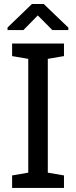

<svg xmlns="http://www.w3.org/2000/svg" viewBox="-20 -925 374 945"><path d="M39.6 0V-61.5L119.1 -75.2V-635.3L39.6 -648.9V-710.9H294.9V-648.9L215.3 -635.3V-75.2L294.9 -61.5V0ZM17.1 -776.9V-789.6L137.2 -905.3H195.3L316.4 -789.1V-776.9H237.8L166 -849.1L95.2 -776.9Z"/></svg>

Font: Roboto Slab
Style: Regular
Weight: 400
Designer: Google
Version: Version 2.000; ttfautohint (v1.8.1.43-b0c9)